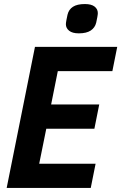

<svg xmlns="http://www.w3.org/2000/svg" viewBox="-20 -930 600 950"><path d="M429 0H13L153 -698H560L536 -578H266L233 -413H471L447 -293H209L174 -120H453ZM370 -765Q338 -765 322 -778Q306 -791 306 -810Q306 -816 308.5 -830Q311 -844 314 -857Q320 -883 341 -896.5Q362 -910 400 -910Q432 -910 448 -897.5Q464 -885 464 -865Q464 -859 461.5 -845Q459 -831 456 -818Q450 -793 429 -779Q408 -765 370 -765Z"/></svg>

Font: IBM Plex Sans Condensed
Style: Bold Italic
Weight: 700
Width: 3
Italic angle: -11.31°
Designer: Mike Abbink, Paul van der Laan, Pieter van Rosmalen
Foundry: Bold Monday
Version: Version 3.201